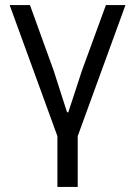

<svg xmlns="http://www.w3.org/2000/svg" viewBox="-20 -536 532 756"><path d="M206 200V0L18 -516H98L191 -259L244 -94H249L303 -259L397 -516H474L286 0V200Z"/></svg>

Font: IBM Plex Sans
Style: Regular
Weight: 400
Designer: Mike Abbink, Paul van der Laan, Pieter van Rosmalen
Foundry: Bold Monday
Version: Version 3.201